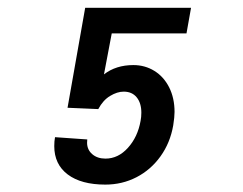

<svg xmlns="http://www.w3.org/2000/svg" viewBox="-20 -520 640 506"><path d="M123 -135Q123 -148 125 -158.5L210 -152.5Q209.5 -149.5 209.5 -144Q209.5 -125.5 223 -113.8Q236.5 -102 258 -102Q291.5 -102 317.2 -130.5Q343 -159 350.5 -201.5Q352.5 -211.5 352.5 -223Q352.5 -248.5 340.2 -263.5Q328 -278.5 306 -278.5Q289 -278.5 270.2 -267.2Q251.5 -256 239 -232.5L158 -236L204.5 -499.5H483.5L471.5 -432H274.5L254 -324Q285.5 -348.5 331.5 -348.5Q362 -348.5 386.8 -333.2Q411.5 -318 425.8 -289.8Q440 -261.5 440 -225Q440 -211.5 436.5 -189.5Q428.5 -143.5 403 -108Q377.5 -72.5 339.8 -53Q302 -33.5 257.5 -33.5Q194 -33.5 158.5 -60.2Q123 -87 123 -135Z"/></svg>

Font: JuliaMono Medium
Style: Italic
Weight: 500
Italic angle: -9°
Monospace: yes
Designer: cormullion
Foundry: corm
Version: Version 0.054; ttfautohint (v1.8.4)